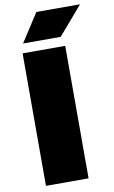

<svg xmlns="http://www.w3.org/2000/svg" viewBox="-103 -1004 628 1056"><g transform="rotate(-10 211.5 -475.5)"><path d="M65 0V-740H303V0ZM77 -793 179 -951H423L287 -793Z"/></g></svg>

Font: Encode Sans SC Expanded Black
Style: Regular
Weight: 900
Width: 7
Designer: Multiple Designers
Foundry: Impallari Type
Version: Version 3.002